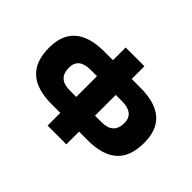

<svg xmlns="http://www.w3.org/2000/svg" viewBox="-134 -917 1165 1165"><g transform="rotate(45 448.5 -335.0)"><path d="M529 0V-109H602C773 -109 857 -183 857 -341C857 -488 773 -561 602 -561H529V-670H368V-561H295C125 -561 40 -488 40 -341C40 -183 125 -109 295 -109H368V0ZM211 -341C211 -395 245 -424 313 -424H368V-246H313C246 -246 211 -275 211 -341ZM529 -246V-424H584C652 -424 687 -395 687 -341C687 -276 652 -246 584 -246Z"/></g></svg>

Font: LT Wave Text Black
Style: Regular
Weight: 900
Designer: Daniel Lyons
Version: Version 2.5 (Glyphs App)